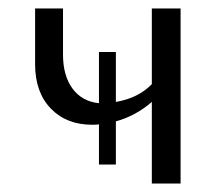

<svg xmlns="http://www.w3.org/2000/svg" viewBox="-20 -434 510 454"><path d="M407 -414V0H339V-193Q301 -160 254 -147V-45H214V-140Q209 -139 198 -139Q137 -139 100 -177.5Q63 -216 63 -282V-414H129V-305Q129 -255 151.5 -224.5Q174 -194 214 -190V-311H254V-193Q307 -202 339 -235V-414Z"/></svg>

Font: Ysabeau
Style: Regular
Weight: 400
Designer: Christian Thalmann (Catharsis Fonts)
Version: Version 0.003